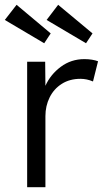

<svg xmlns="http://www.w3.org/2000/svg" viewBox="-40 -779 433 799"><path d="M73 0V-522H148L149 -422Q170 -469 213 -501Q256 -533 311 -533Q328 -533 343 -530.5Q358 -528 368 -524L347 -440Q321 -451 295 -451Q250 -451 217 -430Q184 -409 166.5 -373.5Q149 -338 149 -296V0ZM318 -599 154 -696 202 -759 345 -640ZM144 -599 -20 -696 29 -759 171 -640Z"/></svg>

Font: Lexend Light
Style: Regular
Weight: 300
Designer: Bonnie Shaver-Troup, Thomas Jockin
Foundry: Lexend
Version: Version 1.007; ttfautohint (v1.8.3)